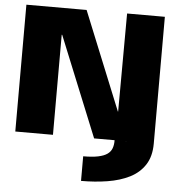

<svg xmlns="http://www.w3.org/2000/svg" viewBox="-60 -731 951 1018"><g transform="rotate(5 416.0 -222.0)"><path d="M409 230.5Q483 230.5 549.5 219.8Q616 209 666.8 183.5Q717.5 158 746.8 113Q776 68 776 0H567.5Q568 24 561.2 42.8Q554.5 61.5 537 74Q519.5 86.5 488.2 93Q457 99.5 409 99.5ZM39 0H239.5V-532.5H242L458.5 0H776V-675H575L573 -153H571.5L359.5 -675H39Z"/></g></svg>

Font: Anybody Thin ExtraBold
Style: Regular
Weight: 800
Version: Version 1.113;gftools[0.9.25]